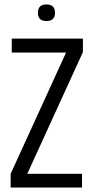

<svg xmlns="http://www.w3.org/2000/svg" viewBox="-20 -846 422 866"><path d="M189.5 -751Q151 -751 151 -788.5Q151 -826 189.5 -826Q228 -826 228 -788.5Q228 -751 189.5 -751ZM33 -672H354V-611L103 -62H350V0H28V-62L278 -609H33Z"/></svg>

Font: Khand
Style: Regular
Weight: 400
Designer: Devanagari: Sanchit Sawaria, Jyotish Sonowal; Latin: Satya Rajpurohit
Foundry: Indian Type Foundry
Version: Version 1.101;PS 1.0;hotconv 1.0.78;makeotf.lib2.5.61930; tt